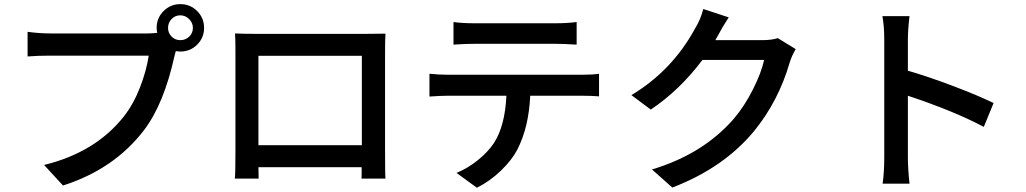

<svg xmlns="http://www.w3.org/2000/svg" viewBox="-20 -844 4923 921"><path d="M786.1 -710Q786.1 -685.5 803.2 -668.5Q820.3 -651.4 844.7 -651.4Q870.1 -651.4 887.7 -668.5Q905.3 -685.5 905.3 -710Q905.3 -734.4 887.2 -752.4Q869.1 -770.5 844.7 -770.5Q820.3 -770.5 803.2 -752.9Q786.1 -735.4 786.1 -710ZM112.3 -573.2V-691.4Q168.9 -683.6 220.7 -683.6H688.5Q708 -683.6 734.4 -686.5Q731.4 -698.2 731.4 -710Q731.4 -757.8 764.6 -791Q797.9 -824.2 844.7 -824.2Q892.6 -824.2 925.8 -791Q959 -757.8 959 -710Q959 -663.1 925.8 -629.9Q892.6 -596.7 844.7 -596.7Q836.9 -596.7 823.2 -598.6L817.4 -577.1Q766.6 -345.7 670.9 -219.7Q527.3 -32.2 282.2 45.9L191.4 -52.7Q436.5 -112.3 573.2 -284.2Q620.1 -343.8 651.4 -424.3Q682.6 -504.9 693.4 -577.1H220.7Q161.1 -577.1 112.3 -573.2Z M1107.4 -683.6Q1146.5 -681.6 1204.1 -681.6H1736.3Q1795.9 -681.6 1829.1 -682.6Q1827.1 -655.3 1827.1 -595.7V-116.2Q1827.1 -1 1829.1 12.7H1713.9Q1713.9 11.7 1714.4 3.9Q1714.8 -3.9 1714.8 -16.6Q1714.8 -29.3 1714.8 -42H1219.7Q1220.7 -14.6 1220.7 12.7H1106.4Q1109.4 -10.7 1109.4 -117.2V-595.7Q1109.4 -657.2 1107.4 -683.6ZM1219.7 -147.5H1715.8V-576.2H1219.7Z M2155.3 -738.3Q2199.2 -732.4 2252.9 -732.4H2646.5Q2699.2 -732.4 2746.1 -738.3V-629.9Q2683.6 -633.8 2646.5 -633.8H2253.9Q2210 -633.8 2155.3 -629.9ZM2040 -380.9V-490.2Q2086.9 -485.4 2130.9 -485.4H2769.5Q2823.2 -485.4 2853.5 -490.2V-381.8Q2818.4 -384.8 2769.5 -384.8H2523.4Q2516.6 -234.4 2461.9 -127Q2435.5 -76.2 2382.8 -25.4Q2330.1 25.4 2267.6 56.6L2169.9 -14.6Q2222.7 -36.1 2271.5 -75.2Q2320.3 -114.3 2349.6 -158.2Q2402.3 -240.2 2409.2 -384.8H2130.9Q2094.7 -384.8 2040 -380.9Z M3796.9 -608.4Q3779.3 -579.1 3768.6 -545.9Q3714.8 -359.4 3597.7 -215.8Q3452.1 -39.1 3205.1 55.7L3107.4 -31.2Q3352.5 -104.5 3500 -274.4Q3550.8 -334 3591.3 -414.1Q3631.8 -494.1 3645.5 -556.6H3349.6Q3239.3 -410.2 3101.6 -318.4L3008.8 -387.7Q3205.1 -505.9 3314.5 -708Q3339.8 -748 3353.5 -800.8L3475.6 -760.7Q3445.3 -714.8 3421.9 -669.9Q3417 -660.2 3411.1 -651.4H3634.8Q3682.6 -651.4 3710.9 -661.1Z M4221.7 -90.8V-654.3Q4221.7 -716.8 4212.9 -766.6H4342.8Q4335 -700.2 4335 -654.3V-504.9Q4432.6 -476.6 4553.7 -430.7Q4674.8 -384.8 4746.1 -349.6L4699.2 -235.4Q4555.7 -311.5 4335 -384.8V-90.8Q4335 -35.2 4342.8 37.1H4213.9Q4221.7 -19.5 4221.7 -90.8Z"/></svg>

Font: Min Sans SemiBold
Style: Regular
Weight: 600
Designer: Jinseong-Kim, NotoSansCJK, Nunito
Foundry: Jinseong-Kim
Version: Version 1.400;Glyphs 3.1.2 (3151)